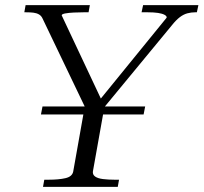

<svg xmlns="http://www.w3.org/2000/svg" viewBox="-20 -730 795 750"><path d="M146 -314H547L541 -283H140ZM148 0 153 -28H171Q209 -28 235.5 -34Q262 -40 266 -60L314 -330L320 -295L147 -656Q142 -668 132.5 -673.5Q123 -679 110.5 -680.5Q98 -682 81 -682H75L80 -710H331L326 -682H307Q288 -682 268 -681Q248 -680 234.5 -677.5Q221 -675 221 -670L381 -330L360 -328L631 -661Q632 -667 623 -672Q614 -677 597.5 -679.5Q581 -682 557 -682H533L539 -710H755L749 -682H743Q727 -682 712 -678Q697 -674 682.5 -663Q668 -652 652 -632L374 -295L391 -330L343 -61Q341 -48 351.5 -40.5Q362 -33 382.5 -30.5Q403 -28 427 -28H445L440 0Z"/></svg>

Font: Roboto Serif 120pt Expanded Light
Style: Italic
Weight: 300
Width: 7
Italic angle: -10°
Designer: Greg Gazdowicz
Foundry: Commercial Type
Version: Version 1.008